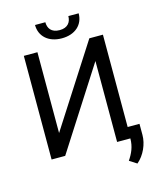

<svg xmlns="http://www.w3.org/2000/svg" viewBox="-149 -994 1058 1272"><g transform="rotate(-15 380.0 -358.0)"><path d="M183.6 -156.7V-710.9H90.3V0H183.6L539.6 -555.2V0H630.4V1C630.4 55.7 610.8 99.1 582.5 140.6L632.8 172.9C683.1 130.9 713.9 60.5 713.9 -1.5V-77.6H632.8V-710.9H539.6ZM443.4 -889.2C443.4 -848.6 420.9 -814 364.7 -814C306.6 -814 285.6 -848.6 285.6 -889.2H214.8C214.8 -811.5 272.9 -757.8 364.7 -757.8C456.1 -757.8 514.2 -811 514.2 -889.2Z"/></g></svg>

Font: Bert Sans
Style: Regular
Weight: 400
Designer: Christian Robertson (Google), Cristiano Sobral
Foundry: Google, Cristiano Sobral
Version: Version 3.101